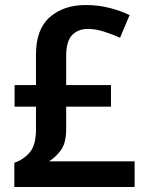

<svg xmlns="http://www.w3.org/2000/svg" viewBox="-20 -743 581 763"><path d="M321 -723Q233 -723 178 -675Q123 -627 123 -527V-405H38V-319H123V-230Q123 -168 99.5 -139Q76 -110 37 -96V0H515V-102H175Q200 -117 221.5 -145.5Q243 -174 243 -231V-319H421V-405H243V-522Q243 -579 266.5 -603.5Q290 -628 329 -628Q360 -628 393 -617.5Q426 -607 457 -593L495 -683Q460 -700 415.5 -711.5Q371 -723 321 -723Z"/></svg>

Font: Noto Sans Display Medium
Style: Regular
Weight: 500
Designer: Monotype Design Team
Foundry: Monotype Imaging Inc.
Version: Version 1.900